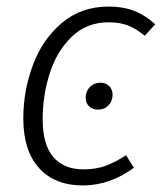

<svg xmlns="http://www.w3.org/2000/svg" viewBox="-20 -554 493 585"><path d="M453 -480 421 -445Q396 -466 371 -476Q346 -486 311 -486Q244 -486 198.5 -442Q153 -398 131.5 -330.5Q110 -263 110 -191Q110 -113 142.5 -75.5Q175 -38 234 -38Q272 -38 301 -48.5Q330 -59 364 -81L388 -43Q315 11 232 11Q147 11 99 -42Q51 -95 51 -193Q51 -278 80.5 -356.5Q110 -435 169 -484.5Q228 -534 311 -534Q355 -534 388.5 -521Q422 -508 453 -480ZM241 -257Q241 -276 254 -289Q267 -302 286 -302Q303 -302 313 -291.5Q323 -281 323 -265Q323 -246 310.5 -233Q298 -220 279 -220Q262 -220 251.5 -230Q241 -240 241 -257Z"/></svg>

Font: Fira Sans Condensed Light
Style: Italic
Weight: 300
Width: 3
Italic angle: -8°
Designer: Carrois Corporate & Edenspiekermann AG
Foundry: Carrois Corporate GbR & Edenspiekermann AG
Version: Version 4.203